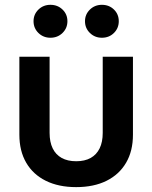

<svg xmlns="http://www.w3.org/2000/svg" viewBox="-20 -764 630 794"><path d="M294.9 9.8Q222.2 9.8 169.4 -16.4Q116.7 -42.5 88.4 -91.1Q60.1 -139.6 60.1 -207V-529.3H185.1V-214.4Q185.1 -176.8 197.8 -150.6Q210.4 -124.5 235.1 -110.8Q259.8 -97.2 294.9 -97.2Q330.6 -97.2 355 -110.8Q379.4 -124.5 392.1 -150.6Q404.8 -176.8 404.8 -214.4V-529.3H529.8V-207Q529.8 -139.6 501.5 -91.1Q473.1 -42.5 420.7 -16.4Q368.2 9.8 294.9 9.8ZM401.4 -607.9Q372.1 -607.9 351.8 -627.7Q331.5 -647.5 331.5 -676.3Q331.5 -704.6 351.8 -724.4Q372.1 -744.1 401.4 -744.1Q431.2 -744.1 451.2 -724.6Q471.2 -705.1 471.2 -676.3Q471.2 -647.5 451.2 -627.7Q431.2 -607.9 401.4 -607.9ZM188.5 -607.9Q159.2 -607.9 138.9 -627.7Q118.7 -647.5 118.7 -676.3Q118.7 -704.6 138.9 -724.4Q159.2 -744.1 188.5 -744.1Q218.3 -744.1 238.5 -724.6Q258.8 -705.1 258.8 -676.3Q258.8 -647.5 238.5 -627.7Q218.3 -607.9 188.5 -607.9Z"/></svg>

Font: Inter 24pt SemiBold
Style: Regular
Weight: 600
Designer: Rasmus Andersson
Foundry: rsms
Version: Version 4.001;git-66647c0bb